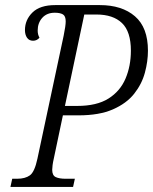

<svg xmlns="http://www.w3.org/2000/svg" viewBox="-20 -734 601 754"><path d="M21 0 28 -32H47Q79 -32 97.5 -45.5Q116 -59 127 -111L230 -594Q238 -633 238 -650Q238 -671 227 -677.5Q216 -684 195 -684Q164 -684 146 -664Q128 -644 128 -614Q128 -598 135 -586Q125 -574 110 -574Q94 -574 86 -586Q78 -598 78 -616Q78 -656 107.5 -685Q137 -714 197 -714H372Q459 -714 510 -670Q561 -626 561 -535Q561 -493 549 -448.5Q537 -404 507 -366Q477 -328 423.5 -304.5Q370 -281 288 -281H227L191 -110Q188 -97 186.5 -85.5Q185 -74 185 -67Q185 -45 199 -38.5Q213 -32 238 -32H274L267 0ZM283 -318Q360 -318 406 -347Q452 -376 473 -425.5Q494 -475 494 -535Q494 -610 459 -643.5Q424 -677 359 -677H311L235 -318Z"/></svg>

Font: Noto Serif Condensed Light
Style: Italic
Weight: 300
Width: 3
Italic angle: -12°
Designer: Monotype Design Team
Foundry: Monotype Imaging Inc.
Version: Version 2.014; ttfautohint (v1.8.4.7-5d5b)